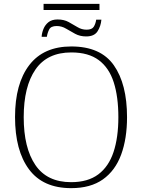

<svg xmlns="http://www.w3.org/2000/svg" viewBox="-20 -966 738 996"><path d="M206 -914V-946H496V-914ZM196 -775Q197 -795 205.5 -816Q214 -837 231.5 -851Q249 -865 279 -865Q312 -865 336.5 -851.5Q361 -838 382.5 -825Q404 -812 429 -812Q457 -812 466.5 -827.5Q476 -843 479 -864H506Q503 -830 486 -803.5Q469 -777 427 -777Q395 -777 370 -790.5Q345 -804 322.5 -817.5Q300 -831 274 -831Q244 -831 235 -813Q226 -795 223 -775ZM349 10Q203 10 130.5 -87.5Q58 -185 58 -359Q58 -532 132 -628.5Q206 -725 350 -725Q502 -725 570.5 -627.5Q639 -530 639 -358Q639 -247 608.5 -164Q578 -81 514 -35.5Q450 10 349 10ZM349 -21Q436 -21 490 -61.5Q544 -102 569 -177.5Q594 -253 594 -358Q594 -464 570 -539Q546 -614 492.5 -654Q439 -694 350 -694Q225 -694 164 -605.5Q103 -517 103 -358Q103 -199 163.5 -110Q224 -21 349 -21Z"/></svg>

Font: Noto Serif ExtraLight
Style: Regular
Weight: 200
Designer: Monotype Design Team
Foundry: Monotype Imaging Inc.
Version: Version 2.015; ttfautohint (v1.8.4.7-5d5b)